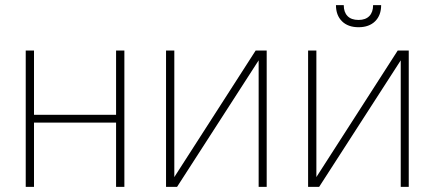

<svg xmlns="http://www.w3.org/2000/svg" viewBox="-20 -727 1691 747"><path d="M112.3 -280.3H431.6V-530.3H463.9V0H431.6V-250H112.3V0H80.1V-530.3H112.3Z M974.6 -530.3H1017.6V0H986.3V-492.2L668.9 0H626V-530.3H658.2V-38.1Z M1527.3 -530.3H1570.3V0H1539.1V-492.2L1221.7 0H1178.7V-530.3H1210.9V-38.1ZM1375 -621.1Q1334 -621.1 1310.5 -644.3Q1287.1 -667.5 1287.1 -707H1317.4Q1317.4 -679.7 1332 -664.6Q1346.7 -649.4 1375 -649.4Q1402.3 -649.4 1417 -664.6Q1431.6 -679.7 1431.6 -707H1462.9Q1462.9 -667.5 1439.5 -644.3Q1416 -621.1 1375 -621.1Z"/></svg>

Font: Pretendard Std Thin
Style: Regular
Weight: 100
Designer: Base glyphs from Inter by Rasmus Andersson; Hangeul glyphs from Noto Sans CJK(Source Han Sans) by Jang Soo-young and Kan
Foundry: Kil Hyung-jin
Version: Version 1.309